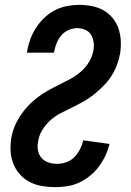

<svg xmlns="http://www.w3.org/2000/svg" viewBox="-20 -763 540 791"><path d="M208 8Q180 8 153.5 3.5Q127 -1 104 -12.5Q81 -24 63.5 -43Q46 -62 36 -86Q26 -110 24 -137Q22 -164 26 -192Q30 -216 39.5 -240Q49 -264 63.5 -286Q78 -308 96 -327Q114 -346 135 -362Q156 -378 178.5 -390.5Q201 -403 224.5 -414.5Q248 -426 271 -438.5Q294 -451 314 -468.5Q334 -486 347.5 -509Q361 -532 365 -556Q368 -573 365.5 -590Q363 -607 354.5 -620.5Q346 -634 330.5 -640.5Q315 -647 298 -647Q280 -647 262 -639Q244 -631 232 -616.5Q220 -602 213 -584.5Q206 -567 203 -549L202 -546H91L92 -552Q96 -577 105 -601.5Q114 -626 128.5 -648.5Q143 -671 163 -690Q183 -709 206.5 -721Q230 -733 255.5 -738Q281 -743 306 -743Q332 -743 358 -738Q384 -733 405.5 -721Q427 -709 443 -690Q459 -671 467.5 -647Q476 -623 477.5 -597Q479 -571 475 -544Q471 -520 462 -496Q453 -472 439 -450Q425 -428 406 -409Q387 -390 366.5 -373.5Q346 -357 323.5 -344.5Q301 -332 277.5 -320.5Q254 -309 230.5 -297Q207 -285 187.5 -267.5Q168 -250 154 -227Q140 -204 137 -180Q133 -161 136.5 -143Q140 -125 151.5 -112Q163 -99 180 -93.5Q197 -88 216 -88Q235 -88 254 -95Q273 -102 287 -116.5Q301 -131 310 -149Q319 -167 323 -185L431 -170Q425 -145 414 -121.5Q403 -98 387.5 -77Q372 -56 351 -39Q330 -22 306.5 -11Q283 0 257.5 4Q232 8 208 8Z"/></svg>

Font: Iosevka Term Curly
Style: Bold Italic
Weight: 700
Italic angle: -9°
Designer: Belleve Invis
Foundry: Belleve Invis
Version: Version 32.3.0